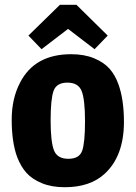

<svg xmlns="http://www.w3.org/2000/svg" viewBox="-20 -772 568 804"><path d="M300 -752 431 -623 376 -566 265 -651 154 -566 99 -623 231 -752ZM278 -545Q333 -545 374 -528Q415 -511 438.5 -484.5Q462 -458 476 -419Q499 -355 499 -262Q499 -119 419 -45Q358 12 251 12Q196 12 155 -5Q114 -22 90.5 -48.5Q67 -75 52 -114Q29 -176 29 -271Q29 -359 64 -426Q125 -545 278 -545ZM336 -264.5Q336 -355 322 -390.5Q308 -426 262.5 -426Q217 -426 204.5 -392Q192 -358 192 -268Q192 -178 206 -142.5Q220 -107 266 -107Q312 -107 324 -140.5Q336 -174 336 -264.5Z"/></svg>

Font: Magra
Style: Bold
Weight: 600
Designer: Viviana Monsalve
Foundry: Viviana Monsalve
Version: Version 1.001